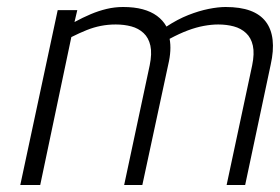

<svg xmlns="http://www.w3.org/2000/svg" viewBox="-20 -529 800 549"><path d="M701 -342 628 0H681L754 -344Q763 -384 759.5 -415Q756 -446 740 -467Q724 -488 695.5 -498.5Q667 -509 625 -509Q604 -509 576.5 -503.5Q549 -498 518.5 -486Q488 -474 456 -453Q446 -471 429 -483.5Q412 -496 388 -502.5Q364 -509 332 -509Q308 -509 285 -503.5Q262 -498 239.5 -488.5Q217 -479 193 -466L201 -500H145L38 0H95L184 -423Q208 -435 228 -443Q248 -451 268.5 -455Q289 -459 311 -459Q335 -459 355.5 -453.5Q376 -448 390.5 -434.5Q405 -421 410 -398.5Q415 -376 408 -342L335 0H387L461 -344Q466 -365 467 -383.5Q468 -402 465 -418Q493 -433 517 -442Q541 -451 563 -455Q585 -459 604 -459Q628 -459 648.5 -453.5Q669 -448 683.5 -434.5Q698 -421 703 -398.5Q708 -376 701 -342Z"/></svg>

Font: Advent Pro
Style: Italic
Weight: 400
Italic angle: -12°
Designer: VivaRado, Andreas Kalpakidis
Foundry: VivaRado, Andreas Kalpakidis
Version: Version 3.000